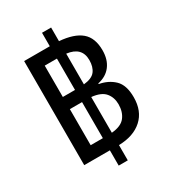

<svg xmlns="http://www.w3.org/2000/svg" viewBox="-197 -863 916 1024"><g transform="rotate(-30 261.0 -351.0)"><path d="M69 -36V-677H227V-760H283V-676Q372 -669 416 -632Q460 -595 460 -518Q460 -461 432 -424Q404 -387 352 -376V-372Q407 -362 443 -327.5Q479 -293 479 -218Q479 -133 426.5 -85.5Q374 -38 283 -36V58H227V-36ZM152 -408H227V-601H152ZM373 -508Q373 -588 283 -599V-410Q334 -415 353.5 -440.5Q373 -466 373 -508ZM152 -111H227V-333H152ZM390 -226Q390 -268 366 -297Q342 -326 283 -332V-112Q342 -117 366 -148Q390 -179 390 -226Z"/></g></svg>

Font: Noto Sans Thai SemCond
Style: Regular
Weight: 400
Width: 4
Designer: Monotype Design Team
Foundry: Monotype Imaging Inc.
Version: Version 2.002; ttfautohint (v1.8.4.7-5d5b)